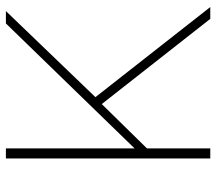

<svg xmlns="http://www.w3.org/2000/svg" viewBox="-62 -688 750 667"><g transform="rotate(-90 313.5 -355.0)"><path d="M96 0V-710H131V-263L565 -710H608L309 -399L622 0H581L285 -377L131 -220V0Z"/></g></svg>

Font: Raleway Thin ExtraLight
Style: Regular
Weight: 250
Version: Version 4.026